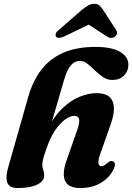

<svg xmlns="http://www.w3.org/2000/svg" viewBox="-20 -963 687 997"><path d="M227.6 -209Q241.1 -245.1 258.2 -273.4Q275.3 -301.6 294 -321.1Q312.8 -340.6 331.2 -351Q349.6 -361.3 365.2 -361.3Q387.6 -361.3 390.9 -343.7Q394.2 -326 380.7 -287L325.2 -129.1Q310.1 -86 311.2 -53.8Q312.2 -21.6 333.3 -4Q354.4 13.5 398.4 13.5Q457 13.5 501.3 -12Q545.7 -37.6 567.7 -79.6Q577 -97.4 576.5 -109Q576.1 -120.6 567.8 -124.9Q561.1 -128.4 554.1 -126.5Q547.1 -124.7 536.3 -115.5Q526.2 -106.9 519.4 -103.3Q512.7 -99.8 506.3 -99.8Q495.2 -99.8 491.6 -113.9Q488 -128 500.7 -163.8L555.7 -320.2Q572.4 -367.4 571.5 -403.2Q570.6 -439.1 548.7 -459.2Q526.9 -479.4 480.5 -479.4Q441.1 -479.4 395.3 -461.3Q349.5 -443.3 305 -401.4Q260.6 -359.6 224.3 -287.4L235.6 -283.6L312.7 -548.2Q322.9 -583.3 335 -604.9Q347.1 -626.6 362 -636.6Q377 -646.6 395.2 -646.6Q415.2 -646.6 434.3 -631.7Q453.3 -616.8 473 -597.2Q492.8 -577.6 515 -562.7Q537.2 -547.8 563.1 -547.8Q602.2 -547.8 624.4 -571.1Q646.7 -594.4 646.7 -627Q646.7 -668.1 603.3 -693.8Q559.9 -719.4 476 -719.4Q378 -719.4 308.8 -689.2Q239.5 -658.9 195.2 -601.4Q150.8 -543.9 127.1 -461.6L23.5 -97.4Q13.5 -62.6 13.8 -37.7Q14 -12.8 27.9 0.4Q41.8 13.5 71.9 13.5Q136.6 13.5 173 -4.3Q209.5 -22.2 209.5 -51.6Q209.5 -68 204.6 -80.4Q199.7 -92.8 199.7 -108.2Q199.7 -118.6 202.9 -132.8Q206.2 -147.1 212.5 -166.2Q218.9 -185.3 227.6 -209ZM484.8 -856.6H407.6L533.8 -774.4Q556.3 -759.3 575.8 -771.9Q583.1 -777 586.7 -786.6Q590.4 -796.2 583.1 -806.9L515.1 -912.3Q505.2 -926.3 496.1 -934.7Q487 -943.1 469.5 -943.1Q452.1 -943.1 438.1 -934.7Q424.1 -926.3 405.9 -912.3L284.7 -806.9Q271.1 -796.2 269.1 -786.6Q267.1 -777 271.5 -771.9Q277.6 -765.9 288.6 -766.5Q299.6 -767.1 314.9 -774.4Z"/></svg>

Font: Fraunces
Style: Italic
Weight: 900
Italic angle: -16°
Version: Version 1.000;[0bf87f6ff]